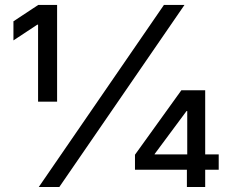

<svg xmlns="http://www.w3.org/2000/svg" viewBox="-20 -747 923 767"><path d="M134.9 0H217L717 -727.3H634.9ZM33.7 -585.6 128.9 -648.4H132.1V-340.9H208.1V-727.3H132.8L33.7 -661.9ZM519.2 -68.9H726.6V0H799.7V-68.9H853.7V-130.3H799.7V-386.4H704.5L519.2 -128.9ZM597.7 -130.3V-131.7L725.1 -303.3H728V-130.3Z"/></svg>

Font: GiG Sans Text
Style: Regular
Weight: 400
Designer: Andreas Faust
Version: Version 1.100;FEAKit 1.0